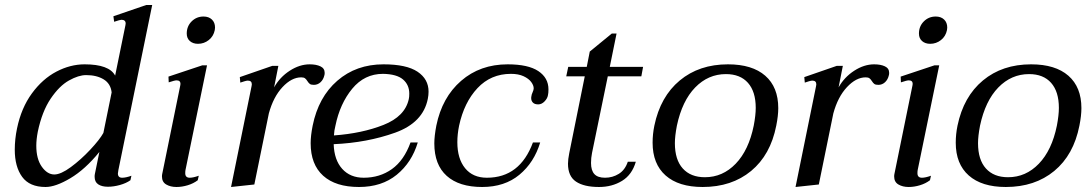

<svg xmlns="http://www.w3.org/2000/svg" viewBox="-20 -737 4350 767"><path d="M39 -139Q39 -181 48 -224Q65 -306 107.5 -364Q150 -422 205.5 -451Q261 -480 318 -480Q416 -480 440 -435L481 -636Q482 -639 482 -643Q482 -658 465 -658Q460 -658 436 -650L433 -672L564 -717H588L453 -58Q451 -48 451 -44Q451 -27 468 -27Q483 -27 505 -35L501 -17Q484 -5 459 2Q434 9 411 9Q387 9 372.5 -0.5Q358 -10 358 -31Q358 -38 359 -42L377 -130Q320 -60 261 -25Q202 10 162 10Q98 10 68.5 -30.5Q39 -71 39 -139ZM393 -206 426 -368Q422 -403 394 -420Q366 -437 324 -437Q294 -437 255.5 -415.5Q217 -394 182.5 -343Q148 -292 131 -211Q125 -180 125 -155Q125 -102 147 -71Q169 -40 197 -40Q223 -40 263 -69.5Q303 -99 340.5 -139Q378 -179 393 -206Z M726 -603Q726 -632 745.5 -651.5Q765 -671 793 -671Q814 -671 826.5 -659Q839 -647 839 -627Q839 -621 838 -617Q833 -592 814 -577Q795 -562 771 -562Q751 -562 738.5 -573Q726 -584 726 -603ZM627 -32Q627 -38 628 -42L700 -395Q701 -398 701 -402Q701 -416 685 -416Q678 -416 654 -408L653 -431L788 -476H807L721 -58Q720 -53 720 -45Q720 -27 738 -27Q752 -27 774 -35L770 -17Q753 -4 730 3Q707 10 685 10Q661 10 644 0Q627 -10 627 -32Z M1277 -446Q1277 -440 1276 -437Q1272 -419 1260.5 -408.5Q1249 -398 1234 -398Q1223 -398 1218 -401.5Q1213 -405 1208 -413Q1203 -421 1198 -424.5Q1193 -428 1183 -428Q1145 -428 1108.5 -389Q1072 -350 1054 -284L996 0L903 10L985 -393Q986 -396 986 -400Q986 -415 970 -415Q965 -415 955.5 -412Q946 -409 940 -407L938 -429L1068 -474H1092L1075 -388Q1098 -429 1137.5 -454.5Q1177 -480 1217 -480Q1243 -480 1260 -472Q1277 -464 1277 -446Z M1313 -161Q1315 -98 1347 -62.5Q1379 -27 1433 -27Q1497 -27 1545.5 -61.5Q1594 -96 1620 -168H1649Q1625 -88 1565 -39Q1505 10 1414 10Q1321 10 1271 -35Q1221 -80 1221 -165Q1221 -195 1229 -235Q1252 -349 1327.5 -414.5Q1403 -480 1512 -480Q1604 -480 1648 -450.5Q1692 -421 1692 -371Q1692 -357 1689 -342Q1670 -247 1558.5 -207Q1447 -167 1313 -161ZM1615 -363Q1615 -398 1590 -419.5Q1565 -441 1510 -442Q1436 -442 1387 -382.5Q1338 -323 1320 -235Q1315 -216 1314 -196Q1426 -204 1512 -238Q1598 -272 1613 -341Q1615 -349 1615 -363Z M1715 -164Q1715 -193 1723 -235Q1746 -348 1822 -414Q1898 -480 2008 -480Q2090 -480 2130.5 -453Q2171 -426 2171 -380Q2171 -365 2169 -357Q2167 -344 2155.5 -332Q2144 -320 2130 -320Q2116 -320 2109 -327Q2102 -334 2102 -345Q2102 -350 2103 -353Q2103 -358 2107.5 -368Q2112 -378 2112 -384Q2112 -396 2102 -409.5Q2092 -423 2071.5 -432.5Q2051 -442 2021 -442Q1941 -442 1887.5 -385Q1834 -328 1814 -235Q1807 -201 1807 -169Q1807 -103 1838 -65Q1869 -27 1925 -27Q2057 -27 2109 -168H2138Q2114 -88 2055 -39Q1996 10 1906 10Q1814 10 1764.5 -34.5Q1715 -79 1715 -164Z M2345 -126Q2341 -106 2341 -86Q2341 -56 2354.5 -41.5Q2368 -27 2397 -27Q2427 -27 2452 -42.5Q2477 -58 2488 -91H2520Q2505 -39 2465 -14.5Q2425 10 2373 10Q2313 10 2281 -11.5Q2249 -33 2249 -83Q2249 -100 2254 -125L2316 -432H2242L2250 -470H2324L2336 -531L2424 -603H2443L2416 -470H2549L2542 -432H2408Z M2587 -167Q2587 -201 2594 -235Q2618 -351 2695.5 -415.5Q2773 -480 2888 -480Q2985 -480 3037 -434.5Q3089 -389 3089 -305Q3089 -275 3081 -235Q3058 -118 2980.5 -54Q2903 10 2787 10Q2691 10 2639 -36Q2587 -82 2587 -167ZM2991 -235Q2999 -277 2999 -306Q2999 -371 2968 -406Q2937 -441 2880 -441Q2809 -441 2757 -387.5Q2705 -334 2684 -235Q2676 -193 2676 -165Q2676 -99 2707.5 -64Q2739 -29 2796 -29Q2867 -29 2919 -83Q2971 -137 2991 -235Z M3532 -446Q3532 -440 3531 -437Q3527 -419 3515.5 -408.5Q3504 -398 3489 -398Q3478 -398 3473 -401.5Q3468 -405 3463 -413Q3458 -421 3453 -424.5Q3448 -428 3438 -428Q3400 -428 3363.5 -389Q3327 -350 3309 -284L3251 0L3158 10L3240 -393Q3241 -396 3241 -400Q3241 -415 3225 -415Q3220 -415 3210.5 -412Q3201 -409 3195 -407L3193 -429L3323 -474H3347L3330 -388Q3353 -429 3392.5 -454.5Q3432 -480 3472 -480Q3498 -480 3515 -472Q3532 -464 3532 -446Z M3651 -603Q3651 -632 3670.5 -651.5Q3690 -671 3718 -671Q3739 -671 3751.5 -659Q3764 -647 3764 -627Q3764 -621 3763 -617Q3758 -592 3739 -577Q3720 -562 3696 -562Q3676 -562 3663.5 -573Q3651 -584 3651 -603ZM3552 -32Q3552 -38 3553 -42L3625 -395Q3626 -398 3626 -402Q3626 -416 3610 -416Q3603 -416 3579 -408L3578 -431L3713 -476H3732L3646 -58Q3645 -53 3645 -45Q3645 -27 3663 -27Q3677 -27 3699 -35L3695 -17Q3678 -4 3655 3Q3632 10 3610 10Q3586 10 3569 0Q3552 -10 3552 -32Z M3798 -167Q3798 -201 3805 -235Q3829 -351 3906.5 -415.5Q3984 -480 4099 -480Q4196 -480 4248 -434.5Q4300 -389 4300 -305Q4300 -275 4292 -235Q4269 -118 4191.5 -54Q4114 10 3998 10Q3902 10 3850 -36Q3798 -82 3798 -167ZM4202 -235Q4210 -277 4210 -306Q4210 -371 4179 -406Q4148 -441 4091 -441Q4020 -441 3968 -387.5Q3916 -334 3895 -235Q3887 -193 3887 -165Q3887 -99 3918.5 -64Q3950 -29 4007 -29Q4078 -29 4130 -83Q4182 -137 4202 -235Z"/></svg>

Font: Taviraj
Style: Italic
Weight: 400
Italic angle: -12°
Designer: Katatrad Team
Foundry: CadsonDemak
Version: Version 1.001